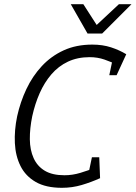

<svg xmlns="http://www.w3.org/2000/svg" viewBox="-20 -887 648 917"><path d="M408 -614Q350 -614 304.5 -592.5Q259 -571 225.5 -532Q192 -493 169.5 -442Q147 -391 134 -332H62Q77 -400 106 -461.5Q135 -523 179.5 -571Q224 -619 284 -646.5Q344 -674 421 -674Q470 -674 510 -661Q550 -648 583 -628L543 -576Q512 -591 479 -602.5Q446 -614 408 -614ZM288 -50Q326 -50 364 -61.5Q402 -73 440 -88L458 -36Q416 -17 370.5 -3.5Q325 10 276 10Q199 10 150.5 -18Q102 -46 78 -94Q54 -142 51 -203.5Q48 -265 62 -332H134Q122 -273 122.5 -222Q123 -171 140.5 -132Q158 -93 194 -71.5Q230 -50 288 -50ZM502 -528 523 -628H583L537 -528ZM419 -136H454L458 -36H398ZM398 -727 548 -867H608L468 -727ZM468 -727H398L318 -867H378Z"/></svg>

Font: Epunda Slab Light
Style: Italic
Weight: 300
Italic angle: -12°
Designer: Simon Atzbach
Foundry: typofactur
Version: Version 1.102